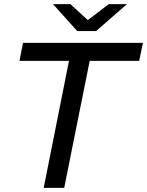

<svg xmlns="http://www.w3.org/2000/svg" viewBox="-20 -907 710 927"><path d="M313 -613H74L91 -700H670L652 -613H413L290 0H191ZM593 -887 444 -757H353L236 -887H320L404 -810L505 -887Z"/></svg>

Font: Idrija
Style: Italic
Weight: 500
Italic angle: -11.3°
Designer: Julieta Ulanovsky
Foundry: Julieta Ulanovsky
Version: Version 7.200